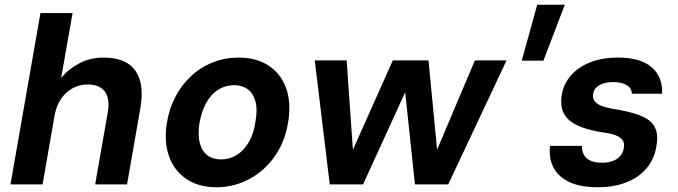

<svg xmlns="http://www.w3.org/2000/svg" viewBox="-20 -775 2848 807"><path d="M24 0 150 -720H285L237 -447Q269 -486 314.5 -509.5Q360 -533 414 -533Q479 -533 517.5 -508Q556 -483 569 -434.5Q582 -386 569 -315L514 0H380L433 -303Q443 -359 421 -389.5Q399 -420 348 -420Q316 -420 287 -405Q258 -390 238 -361.5Q218 -333 210 -293L159 0Z M889 12Q816 12 764.5 -22Q713 -56 691 -116.5Q669 -177 681 -255Q690 -316 716.5 -367Q743 -418 783.5 -455.5Q824 -493 875 -513Q926 -533 983 -533Q1057 -533 1108.5 -499.5Q1160 -466 1182 -406Q1204 -346 1192 -267Q1183 -205 1156.5 -154Q1130 -103 1089.5 -66Q1049 -29 998 -8.5Q947 12 889 12ZM909 -105Q945 -105 975 -123.5Q1005 -142 1026 -178Q1047 -214 1054 -266Q1063 -316 1053.5 -349.5Q1044 -383 1021 -400Q998 -417 964 -417Q928 -417 898 -398.5Q868 -380 847.5 -344Q827 -308 818 -256Q811 -206 820 -172.5Q829 -139 852 -122Q875 -105 909 -105Z M1366 0 1303 -521H1437L1464 -136H1459L1631 -521H1781L1818 -137L1813 -136L1976 -521H2109L1864 0H1724L1682 -398H1688L1506 0Z M2173 -520 2238 -755H2354L2264 -520Z M2494 12Q2417 12 2370.5 -11Q2324 -34 2305 -73.5Q2286 -113 2292 -162H2426Q2425 -143 2433 -126.5Q2441 -110 2460 -100.5Q2479 -91 2510 -91Q2536 -91 2556 -98.5Q2576 -106 2587.5 -120Q2599 -134 2602 -152Q2606 -174 2596 -187Q2586 -200 2564.5 -207.5Q2543 -215 2510 -219Q2467 -226 2433 -237.5Q2399 -249 2376.5 -266.5Q2354 -284 2344.5 -310.5Q2335 -337 2341 -375Q2348 -421 2379 -457Q2410 -493 2460.5 -513Q2511 -533 2577 -533Q2672 -533 2719 -492.5Q2766 -452 2763 -381H2636Q2635 -404 2614.5 -417Q2594 -430 2558 -430Q2521 -430 2498.5 -416.5Q2476 -403 2473 -380Q2470 -365 2477.5 -352.5Q2485 -340 2506 -331Q2527 -322 2565 -316Q2614 -308 2649.5 -297Q2685 -286 2707.5 -269.5Q2730 -253 2738 -226.5Q2746 -200 2739 -161Q2731 -107 2698 -68Q2665 -29 2612.5 -8.5Q2560 12 2494 12Z"/></svg>

Font: DM Sans 10pt
Style: Bold Italic
Weight: 700
Italic angle: -10°
Version: Version 4.004;gftools[0.9.30]